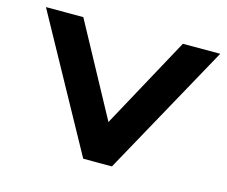

<svg xmlns="http://www.w3.org/2000/svg" viewBox="-86 -697 962 814"><g transform="rotate(15 395.0 -290.0)"><path d="M340 0 21 -580H185L403 -178L622 -580H786L466 0Z"/></g></svg>

Font: Orbitron ExtraBold
Style: Regular
Weight: 800
Designer: Matt McInerney
Foundry: The League of Moveable Type
Version: Version 2.001